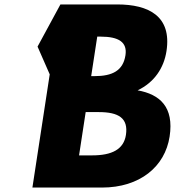

<svg xmlns="http://www.w3.org/2000/svg" viewBox="-20 -845 801 865"><path d="M336.2 -145 366 -340H425C514 -340 558.9 -313 547.3 -237C537.3 -172 484.2 -145 395.2 -145ZM390.8 -502 418.1 -680H433.1C515.1 -680 554.2 -655 545.2 -596C534.6 -527 486.8 -502 405.8 -502ZM252.2 -825 149.2 -635 204 -510 126 0H439C610 0 723.4 -94 744.2 -230C764.5 -363 700.3 -420 600 -438C675.5 -474 718.5 -539 730.1 -615C754.1 -772 650.2 -825 508.2 -825Z"/></svg>

Font: Sztylet
Style: BdObl
Weight: 700
Foundry: Cannot Into Space Fonts, PlusOne Fonts
Version: Version 0.12